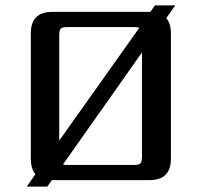

<svg xmlns="http://www.w3.org/2000/svg" viewBox="-20 -666 746 710"><path d="M505 -87V-472L213 -58Q217 -56 230 -56H474Q494 -56 499.5 -62Q505 -68 505 -87ZM199 -535V-146L495 -563Q488 -566 474 -566H230Q210 -566 204.5 -560Q199 -554 199 -535ZM612 -543V-79Q612 0 533 0H172L155 24H79L111 -22Q94 -42 94 -79V-543Q94 -622 173 -622H536L553 -646H628L595 -599Q612 -579 612 -543Z"/></svg>

Font: Sarpanch Medium
Style: Regular
Weight: 500
Designer: Manushi Parikh (Devanagari and Latin), Jyotish Sonowal (Devanagari)
Foundry: Indian Type Foundry
Version: Version 2.004;PS 1.0;hotconv 1.0.78;makeotf.lib2.5.61930; tt